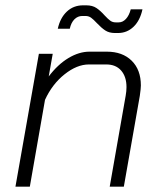

<svg xmlns="http://www.w3.org/2000/svg" viewBox="-20 -701 605 721"><path d="M126 -499H178L163 -414Q197 -459 237 -483Q277 -507 316 -507H381Q440 -507 474.5 -473Q509 -439 509 -380Q509 -369 505 -341L445 0H392L452 -342Q455 -359 455 -374Q455 -413 435 -436Q415 -459 379 -459H314Q269 -459 222.5 -422Q176 -385 149 -326L92 0H38ZM344 -614Q331 -628 322 -634.5Q313 -641 301 -641H289Q272 -641 259.5 -628.5Q247 -616 242 -593H197Q206 -634 231 -657.5Q256 -681 292 -681H304Q327 -681 342 -671Q357 -661 373 -643Q386 -629 394.5 -623Q403 -617 414 -617H426Q441 -617 453 -630Q465 -643 471 -666H515Q506 -624 481.5 -600.5Q457 -577 423 -577H412Q390 -577 375.5 -586.5Q361 -596 344 -614Z"/></svg>

Font: Bai Jamjuree Light
Style: Italic
Weight: 300
Italic angle: -10°
Version: Version 1.000; ttfautohint (v1.6)